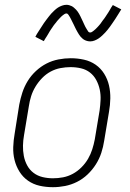

<svg xmlns="http://www.w3.org/2000/svg" viewBox="-20 -770 540 798"><path d="M200 8Q171 8 144.5 2Q118 -4 96.5 -19Q75 -34 61 -56.5Q47 -79 40.5 -105Q34 -131 35 -159Q36 -187 41 -215L60 -335Q65 -361 73 -385.5Q81 -410 95 -433Q109 -456 129.5 -475Q150 -494 173.5 -506Q197 -518 223 -523Q249 -528 274 -528Q302 -528 329 -522Q356 -516 377.5 -501Q399 -486 413 -463.5Q427 -441 433 -415Q439 -389 438.5 -361Q438 -333 433 -305L413 -185Q409 -159 401 -134.5Q393 -110 378.5 -87Q364 -64 344 -45Q324 -26 300 -14Q276 -2 250.5 3Q225 8 200 8ZM200 -29Q221 -29 242 -33Q263 -37 282.5 -47.5Q302 -58 318.5 -74.5Q335 -91 346 -110Q357 -129 363.5 -149.5Q370 -170 374 -191L394 -311Q397 -333 398 -355Q399 -377 394.5 -398Q390 -419 380 -437.5Q370 -456 354 -468.5Q338 -481 317 -486Q296 -491 273 -491Q253 -491 231.5 -487Q210 -483 190.5 -472.5Q171 -462 155 -445.5Q139 -429 127.5 -410Q116 -391 109.5 -370.5Q103 -350 100 -329L80 -209Q76 -187 75.5 -165Q75 -143 79 -122Q83 -101 93 -82.5Q103 -64 119.5 -51.5Q136 -39 157 -34Q178 -29 200 -29ZM355 -598Q349 -598 343 -599.5Q337 -601 332 -603.5Q327 -606 322.5 -610Q318 -614 314.5 -618Q311 -622 308 -627Q305 -632 302 -637Q299 -642 296.5 -647Q294 -652 291.5 -657Q289 -662 286.5 -667.5Q284 -673 281 -678.5Q278 -684 275.5 -689.5Q273 -695 270.5 -699Q268 -703 264.5 -708.5Q261 -714 256 -714Q252 -714 248 -711.5Q244 -709 241 -706.5Q238 -704 234 -700.5Q230 -697 226 -692Q222 -687 220.5 -686Q219 -685 217 -682Q215 -679 212.5 -676Q210 -673 207.5 -670Q205 -667 202.5 -663.5Q200 -660 197.5 -656Q195 -652 192 -648Q189 -644 186.5 -639.5Q184 -635 181 -630Q178 -625 175 -620Q172 -615 168.5 -610Q165 -605 162 -599L127 -617Q133 -629 139.5 -638.5Q146 -648 151.5 -657Q157 -666 162.5 -674Q168 -682 173.5 -689Q179 -696 183.5 -702Q188 -708 193 -713.5Q198 -719 206 -726.5Q214 -734 221 -738.5Q228 -743 237.5 -746.5Q247 -750 256 -750Q262 -750 267.5 -748.5Q273 -747 278 -744.5Q283 -742 287.5 -738Q292 -734 296 -730Q300 -726 303 -721.5Q306 -717 309 -712Q312 -707 314.5 -701.5Q317 -696 319.5 -691Q322 -686 324.5 -680.5Q327 -675 329.5 -669.5Q332 -664 334.5 -659Q337 -654 340 -649.5Q343 -645 346 -640Q349 -635 355 -635Q359 -635 362.5 -637.5Q366 -640 369.5 -642.5Q373 -645 376.5 -648.5Q380 -652 384.5 -656.5Q389 -661 390 -662.5Q391 -664 393.5 -666.5Q396 -669 398 -672Q400 -675 402.5 -678.5Q405 -682 407.5 -685.5Q410 -689 413 -692.5Q416 -696 418.5 -700.5Q421 -705 424 -709Q427 -713 430 -718Q433 -723 436 -728Q439 -733 442 -738.5Q445 -744 449 -749L484 -731Q477 -720 471 -710Q465 -700 459 -691Q453 -682 447.5 -674Q442 -666 437 -659Q432 -652 427 -646Q422 -640 417.5 -635Q413 -630 405 -622.5Q397 -615 389.5 -610Q382 -605 373 -601.5Q364 -598 355 -598Z"/></svg>

Font: Iosevka SS04 Extralight
Style: Italic
Weight: 200
Italic angle: -9°
Monospace: yes
Designer: Belleve Invis
Foundry: Belleve Invis
Version: Version 19.0.0; ttfautohint (v1.8.4)